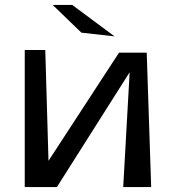

<svg xmlns="http://www.w3.org/2000/svg" viewBox="-20 -756 711 776"><path d="M309 -624 193 -736H272L443 -609ZM504 -464 210 0H80V-554H163L176 -106L461 -543H573L591 0H478Z"/></svg>

Font: OpenDyslexic
Style: Regular
Weight: 400
Designer: Abbie Gonzalez
Version: Version 0.920;hotconv 1.0.109;makeotfexe 2.5.65596